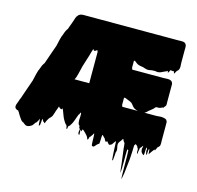

<svg xmlns="http://www.w3.org/2000/svg" viewBox="-131 -839 1267 1233"><g transform="rotate(15 502.5 -223.0)"><path d="M968 -47Q968 -42 968.5 -36.5Q969 -31 968 -25Q968 -20 967 -18Q964 -9 953 -2Q952 0 951.5 2.5Q951 5 949 7Q948 11 945 15Q944 16 943.5 19Q943 22 941 21Q939 19 939 16Q936 19 933.5 22Q931 25 929 28Q926 32 923 36Q920 40 917 45Q916 47 913 50Q912 51 911 54Q910 57 909 56Q908 48 907.5 39Q907 30 906 23Q902 25 902 25Q900 34 900 44Q900 54 897 63Q896 65 894.5 61.5Q893 58 893 57Q888 37 890.5 31Q893 25 885 16Q883 29 883 42.5Q883 56 881 69Q881 70 879.5 69.5Q878 69 877 68Q875 68 873 66Q870 64 866 59Q862 54 861 51Q857 34 860.5 25Q864 16 861 12Q859 14 859 15Q856 19 853 23.5Q850 28 845 31Q844 37 843.5 43Q843 49 841 55Q840 59 839.5 67.5Q839 76 837 72Q833 64 834 55.5Q835 47 833 39Q832 37 831 36Q830 35 829 34L826 26L818 18Q817 18 815.5 17Q814 16 815 16L813 14Q812 15 808.5 20Q805 25 805 25Q804 47 803.5 69.5Q803 92 801 115L793 188Q792 199 790 214.5Q788 230 785 241Q784 245 782.5 251.5Q781 258 781 254Q780 243 779.5 216.5Q779 190 779 159.5Q779 129 778.5 102.5Q778 76 777 65Q777 65 773 63Q769 59 769 60Q768 71 768 92.5Q768 114 768 138Q768 162 767.5 183.5Q767 205 765 216Q765 222 763.5 210Q762 198 761 192L758 164Q755 141 751.5 112.5Q748 84 745 62Q744 53 743.5 44Q743 35 741 25Q740 25 738 23Q736 21 734.5 18Q733 15 731 12Q731 12 731 11.5Q731 11 730 10Q730 9 729.5 9Q729 9 729 8Q728 7 728 5Q728 3 727 2Q726 3 725 5Q724 7 722 7Q721 7 721 7.5Q721 8 721 8Q720 11 718 14.5Q716 18 713 21L712 22Q700 37 701 49Q702 61 705 73Q708 85 702 100Q701 113 700.5 125Q700 137 698 150Q697 151 695.5 153Q694 155 693 154Q692 146 690.5 127Q689 108 688 86Q687 64 686.5 47.5Q686 31 686 29Q683 30 681 33Q679 36 677 38Q674 42 671.5 46Q669 50 666 54Q665 55 662.5 57Q660 59 657 60Q655 61 651.5 62Q648 63 646 61Q642 58 639.5 54Q637 50 634 47Q634 47 632 45Q631 45 631 44.5Q631 44 630 44Q629 44 628.5 46Q628 48 626 49Q622 51 618.5 45.5Q615 40 614 38L611 31Q608 28 604.5 25Q601 22 598 18L593 13Q592 14 591 13.5Q590 13 590 14Q588 28 588 43Q588 58 586 72L578 77Q573 81 569.5 85Q566 89 562 94Q560 96 557 98.5Q554 101 550 100Q549 100 545.5 98Q542 96 542 95Q540 76 540 56.5Q540 37 538 18Q538 19 536 17L530 28Q529 29 526 33.5Q523 38 520 42L519 43Q518 44 517 45Q516 46 514 47Q513 51 512.5 54.5Q512 58 510 62Q508 67 506 66Q504 66 502 60Q501 58 500.5 55.5Q500 53 498 50Q497 47 493 43Q490 40 487 36Q484 32 480 29L469 18Q467 16 465 14.5Q463 13 461 12Q460 12 459 13Q458 14 456 15Q456 17 456 20Q456 23 454 25Q453 26 452 23.5Q451 21 450 20Q447 17 447 16Q446 22 447 32Q448 42 447.5 48Q447 54 443 50Q436 41 439 28.5Q442 16 440 6Q439 4 438.5 9Q438 14 436 13Q434 8 434.5 3Q435 -2 433 -6Q432 -7 431 -8.5Q430 -10 428 -11Q428 -11 428 -11.5Q428 -12 427 -12Q425 -15 423 -23V-28Q422 -30 422 -36V-49Q423 -56 423 -62Q423 -68 423 -75Q423 -83 423.5 -83Q424 -83 419 -91Q418 -90 417.5 -87.5Q417 -85 415 -83Q414 -81 413.5 -78Q413 -75 411 -76L408 -70Q406 -66 406 -65Q400 -50 395 -34.5Q390 -19 382 -5Q380 -1 377 2Q376 6 373 9Q372 9 372 9.5Q372 10 371 10Q370 13 365 15Q363 20 363 25Q363 30 360 35Q359 37 356 31Q355 27 354.5 22Q354 17 352 13L348 9Q347 8 346.5 8Q346 8 345 7Q343 4 340 0.5Q337 -3 335 -7L329 -17Q321 -31 316 -46Q311 -61 305 -75Q303 -81 301 -84Q301 -85 300.5 -85.5Q300 -86 300 -87Q297 -83 298 -80.5Q299 -78 294 -79Q290 -79 286 -81Q283 -81 281.5 -83.5Q280 -86 278 -87Q277 -88 276.5 -89.5Q276 -91 274 -91L271 -83Q270 -80 269 -77Q268 -74 267 -71Q265 -65 263 -62Q261 -54 258 -45Q255 -36 252 -28Q251 -25 250 -22.5Q249 -20 247 -18Q246 -16 243 -13Q241 -10 238 -7.5Q235 -5 232 -2L223 13Q222 14 221.5 16.5Q221 19 219 21Q218 22 218 23Q218 24 217 26Q217 28 215 32Q212 37 212 37L206 29Q206 30 204 30Q202 31 201.5 27.5Q201 24 199 23Q198 20 195.5 17.5Q193 15 191 12Q190 23 189.5 34.5Q189 46 187 57Q187 58 183 58Q180 61 180 59Q178 48 178 36.5Q178 25 176 15Q173 25 169 31Q169 32 168.5 32Q168 32 168 32Q167 36 164.5 39Q162 42 160 45Q159 46 158 46.5Q157 47 155 48Q152 53 148.5 58.5Q145 64 140 69Q134 74 123.5 78.5Q113 83 105 82Q98 81 92 76.5Q86 72 81 68Q80 67 79 66.5Q78 66 76 65Q78 66 78.5 67Q79 68 73 64Q66 60 60.5 52Q55 44 50 37Q46 32 43 26Q40 20 36 14Q35 12 34 10Q33 8 31 7Q30 5 29 3Q28 1 26 0H21Q20 -1 19 -1Q18 -1 17 -2Q13 -4 10 -7L8 -9Q4 -13 4 -22Q4 -25 5 -28Q5 -30 5.5 -31.5Q6 -33 6 -34L9 -42Q12 -49 14.5 -56.5Q17 -64 19 -71Q21 -74 22 -77Q23 -80 24 -82Q35 -114 46 -146Q57 -178 68 -209Q73 -232 79 -256.5Q85 -281 92 -294Q95 -302 98 -310.5Q101 -319 108 -330Q109 -333 113 -337Q124 -369 135 -400.5Q146 -432 157 -463Q157 -465 158 -467Q163 -490 168 -510.5Q173 -531 179 -543Q184 -559 189.5 -570.5Q195 -582 200 -587L206 -604Q211 -618 216 -631Q221 -644 225 -657L228 -667Q231 -678 242 -689Q253 -700 274 -700H905Q912 -700 920 -700.5Q928 -701 935 -700Q940 -700 943 -698.5Q946 -697 949 -695Q951 -694 952.5 -692.5Q954 -691 955 -689Q957 -687 959 -681Q960 -679 960 -673Q961 -668 960.5 -662.5Q960 -657 960 -652V-568Q960 -558 961 -547.5Q962 -537 960 -527Q960 -529 959 -525.5Q958 -522 959 -523Q958 -522 957.5 -521Q957 -520 956 -518Q953 -512 947 -509Q946 -507 944.5 -505Q943 -503 941 -500Q940 -499 939 -495.5Q938 -492 936 -490Q934 -487 933 -488Q931 -487 931 -492Q930 -494 930 -496.5Q930 -499 929 -501Q928 -502 927 -501Q926 -500 925 -500H921Q916 -500 914 -501Q911 -501 909 -502Q906 -502 904 -501L901 -493Q899 -489 897 -487Q896 -486 895.5 -484Q895 -482 893 -483Q891 -485 891.5 -488Q892 -491 890 -493Q889 -494 888 -492.5Q887 -491 886 -490L878 -487Q868 -483 858 -477.5Q848 -472 838 -470Q828 -468 819 -470Q810 -472 801 -471Q790 -471 779.5 -468.5Q769 -466 758 -467Q751 -468 744.5 -470.5Q738 -473 731 -475Q721 -477 710.5 -478.5Q700 -480 691 -485Q686 -488 681 -492Q676 -496 671 -500L663 -501V-454L667 -442H875Q886 -442 900 -443Q914 -444 924 -439Q926 -438 928 -436Q930 -435 931 -434Q932 -433 933 -431Q935 -429 937 -423Q938 -421 938 -415V-294Q938 -290 938.5 -286.5Q939 -283 938 -280Q937 -274 934 -270.5Q931 -267 927 -263Q926 -262 925.5 -260Q925 -258 923 -257Q922 -256 921.5 -257Q921 -258 919 -258Q917 -257 915 -256Q913 -255 911 -254Q901 -249 891 -249Q889 -249 885 -249.5Q881 -250 879 -249Q875 -248 871 -243Q867 -238 864 -235Q858 -229 851 -224Q844 -219 838 -214Q833 -209 827 -203.5Q821 -198 814 -195H893Q903 -195 915 -196.5Q927 -198 938 -196Q940 -195 942.5 -195Q945 -195 946 -194Q948 -194 950 -193.5Q952 -193 954 -192Q956 -191 959 -189Q962 -187 963 -184Q967 -180 967.5 -174.5Q968 -169 968 -163ZM399 -496Q394 -499 395.5 -501.5Q397 -504 398 -504.5Q399 -505 390 -501L389 -497Q385 -485 383 -479Q383 -478 382.5 -476Q382 -474 381 -471Q380 -465 378 -459.5Q376 -454 374 -447L353 -380Q346 -351 339.5 -324Q333 -297 325 -286H423V-493L419 -505Q415 -503 415 -503Q412 -501 408 -498Q404 -495 399 -496ZM667 -195H770Q763 -197 756 -199.5Q749 -202 743 -206Q733 -215 725 -226Q717 -237 703 -242Q686 -248 671 -255L663 -254V-207Z"/></g></svg>

Font: Rubik Wet Paint
Style: Regular
Weight: 400
Designer: Hubert and Fischer, NaN
Foundry: Hubert and Fischer, NaN
Version: Version 2.200